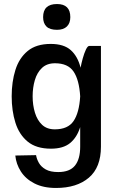

<svg xmlns="http://www.w3.org/2000/svg" viewBox="-20 -728 584 953"><path d="M194 -643Q194 -708 263 -708Q329 -708 329 -643Q329 -613 312 -596.5Q295 -580 263 -580Q227 -580 210.5 -596.5Q194 -613 194 -643ZM481 0Q481 103 421 154Q361 205 258 205Q195 205 151 182.5Q107 160 83.5 123Q60 86 56 44L159 42Q162 61 173 80.5Q184 100 207 113Q230 126 269 126Q326 126 352 94Q378 62 378 0V-97Q362 -46 328 -18Q294 10 233 10Q160 10 117.5 -25Q75 -60 56.5 -119Q38 -178 38 -250Q38 -322 56.5 -381Q75 -440 117.5 -475Q160 -510 232 -510Q297 -510 331.5 -479Q366 -448 380 -392Q384 -414 391 -439Q398 -464 406.5 -482Q415 -500 423 -500H481ZM253 -414Q213 -414 188.5 -391Q164 -368 153 -330.5Q142 -293 142 -250Q142 -206 153.5 -168.5Q165 -131 189 -108.5Q213 -86 252 -86Q317 -86 345 -127Q373 -168 378 -249V-250Q373 -332 345 -373Q317 -414 253 -414Z"/></svg>

Font: Haskoy SemiBold
Style: Regular
Weight: 600
Designer: Ertekin Erdin
Foundry: Ertekin Erdin
Version: Version 1.500; ttfautohint (v1.8.3)